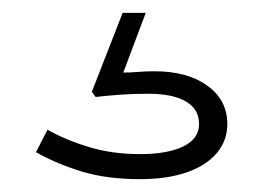

<svg xmlns="http://www.w3.org/2000/svg" viewBox="-20 -41 419 299"><path d="M198 238Q146 238 107 226Q68 214 36 196L54 161Q82 177 118.5 188Q155 199 198 199Q241 199 265.5 187Q290 175 290 152Q290 129 269.5 117Q249 105 211 105Q186 105 166.5 106.5Q147 108 129 110L123 102L171 -21H207L172 72Q183 72 195 71Q207 70 221 70Q272 70 303 92.5Q334 115 334 152Q334 178 317.5 197.5Q301 217 270.5 227.5Q240 238 198 238Z"/></svg>

Font: BioRhyme SemiExpanded Light
Style: Regular
Weight: 300
Width: 6
Designer: Aoife Mooney
Foundry: Aoife Mooney Type
Version: Version 1.600;gftools[0.9.33]